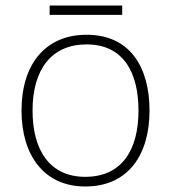

<svg xmlns="http://www.w3.org/2000/svg" viewBox="-20 -666 621 696"><path d="M423 -646H160V-612H423ZM522 -265C522 -423 451 -540 294 -540C146 -540 58 -435 58 -265C58 -104 139 10 289 10C445 10 522 -105 522 -265ZM98 -265C98 -415 167 -505 294 -505C429 -505 482 -401 482 -265C482 -124 423 -25 289 -25C160 -25 98 -122 98 -265Z"/></svg>

Font: Noto Sans Lao ExtraLight
Style: Regular
Weight: 200
Designer: Monotype Design Team
Foundry: Monotype Imaging Inc.
Version: Version 2.003